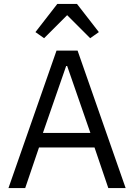

<svg xmlns="http://www.w3.org/2000/svg" viewBox="-20 -955 681 975"><path d="M204 -761 160 -792 271 -935H371L482 -792L438 -761L321 -878ZM23 0 267 -698H374L618 0H530L460 -206H178L108 0ZM198 -280H439L321 -620H316Z"/></svg>

Font: Anuphan
Style: Regular
Weight: 400
Designer: Mike Abbink, Paul van der Laan, Pieter van Rosmalen, Mint Tantisuwanna
Foundry: Bold Monday; Cadson Demak
Version: Version 3.002;hotconv 1.0.109;makeotfexe 2.5.65596